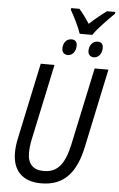

<svg xmlns="http://www.w3.org/2000/svg" viewBox="-67 -1112 723 1167"><g transform="rotate(5 294.0 -528.5)"><path d="M384 -916H461C486 -956 555 -1024 587 -1056L588 -1067H537C506 -1044 470 -1015 433 -981C410 -1017 387 -1047 369 -1067H319L318 -1056C339 -1019 371 -957 384 -916ZM482 -781C509 -781 531 -806 531 -842C531 -865 520 -878 498 -878C466 -878 447 -851 446 -819C446 -794 461 -781 482 -781ZM324 -781C350 -781 372 -806 372 -842C372 -865 361 -878 338 -878C306 -878 287 -851 287 -819C287 -794 301 -781 324 -781ZM229 10C376 10 443 -84 475 -233L577 -714H493L392 -241C366 -123 325 -66 238 -66C173 -66 140 -102 140 -168C140 -189 143 -221 149 -249L248 -714H164L66 -254C58 -219 55 -186 55 -162C55 -53 115 10 229 10Z"/></g></svg>

Font: Noto Sans Display SemiCondensed
Style: Italic
Weight: 400
Width: 4
Italic angle: -12°
Designer: Monotype Design Team
Foundry: Monotype Imaging Inc.
Version: Version 1.900